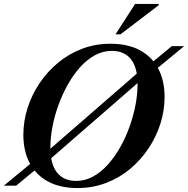

<svg xmlns="http://www.w3.org/2000/svg" viewBox="-50 -938 951 970"><path d="M880.5 -705 727 -578.5 681.5 -550 189.5 -122 147.5 -95.5 31.5 0H-30.5L123.5 -127L167.5 -154.5L660 -582.5L702.5 -609.5L818 -705ZM204.5 -193Q204.5 -107.5 238.5 -65.8Q272.5 -24 334.5 -24Q380 -24 420.5 -46.2Q461 -68.5 495.5 -107.2Q530 -146 557.8 -195.2Q585.5 -244.5 605 -299.2Q624.5 -354 634.8 -408.8Q645 -463.5 645 -512Q645 -597.5 611.2 -639.2Q577.5 -681 515 -681Q470 -681 429.2 -658.8Q388.5 -636.5 354 -597.8Q319.5 -559 292 -509.8Q264.5 -460.5 244.8 -405.8Q225 -351 214.8 -296.2Q204.5 -241.5 204.5 -193ZM781.5 -448Q781.5 -380 760.5 -313.5Q739.5 -247 700.2 -188.2Q661 -129.5 606.8 -84.2Q552.5 -39 485.2 -13.5Q418 12 341.5 12Q253.5 12 192.5 -21Q131.5 -54 99.8 -114.5Q68 -175 68 -257Q68 -325 89 -391.5Q110 -458 149.2 -516.8Q188.5 -575.5 243 -620.8Q297.5 -666 364.5 -691.5Q431.5 -717 508 -717Q596.5 -717 657.2 -684Q718 -651 749.8 -590.8Q781.5 -530.5 781.5 -448ZM533.5 -764.5 632.5 -918H752.5L751.5 -911.5L558.5 -764.5Z"/></svg>

Font: Newsreader 60pt SemiBold
Style: Italic
Weight: 600
Italic angle: -17°
Designer: Hugues Gentile
Foundry: Production Type
Version: Version 1.003